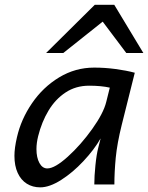

<svg xmlns="http://www.w3.org/2000/svg" viewBox="-20 -786 631 818"><path d="M398.9 -157.7 408.7 -196.3Q380.9 -147.9 335.4 -99.4Q290 -50.8 240.5 -19.3Q190.9 12.2 151.4 12.2Q119.1 12.2 94.2 -3.4Q69.3 -19 55.4 -49.3Q41.5 -79.6 41.5 -122.1Q41.5 -155.3 52.2 -201.2Q69.8 -278.3 116.5 -346.4Q163.1 -414.6 231.9 -456.3Q300.8 -498 381.3 -498Q426.8 -498 472.4 -491.9Q518.1 -485.8 554.2 -476.1L498.5 -253.4Q479 -174.8 473.1 -113.8Q467.3 -52.7 467.3 0H381.8Q381.8 -35.2 386.5 -81.5Q391.1 -127.9 398.9 -157.7ZM359.4 -420.9Q303.2 -420.9 259.5 -392.1Q215.8 -363.3 186.8 -314.9Q157.7 -266.6 142.6 -206.1Q135.3 -176.8 135.3 -150.9Q135.3 -114.7 147.9 -91.6Q160.6 -68.4 181.6 -68.4Q213.4 -68.4 268.8 -118.4Q324.2 -168.5 372.6 -236.1Q420.9 -303.7 432.6 -351.6L447.8 -412.6Q411.1 -420.9 359.4 -420.9ZM176.3 -560.1 383.8 -765.6H466.8L590.8 -560.1H518.1L417.5 -693.8L249.5 -560.1Z"/></svg>

Font: Lesson One
Style: Italic
Weight: 400
Italic angle: -14°
Designer: But Ko, Victor Gaultney, Annie Olsen, Julie Remington, Don Collingsworth, Eric Hays, Becca Hirsbrunner
Version: Version 1.100